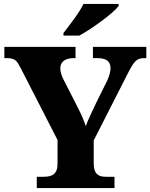

<svg xmlns="http://www.w3.org/2000/svg" viewBox="-20 -951 761 971"><path d="M301 -784V-771H381C448 -807 555 -886 580 -921V-931H402C381 -886 330 -822 301 -784ZM166 0H559V-57H516C482 -57 454 -67 454 -124V-241L626 -579C658 -641 671 -657 708 -657H720V-714H450V-657H471C517 -657 539 -642 539 -605C539 -597 537 -577 523 -545L467 -432C447 -389 426 -348 414 -313C403 -344 393 -369 374 -406L300 -551C291 -569 285 -590 285 -606C285 -638 310 -657 351 -657H362V-714H2V-657H15C57 -657 66 -643 86 -604L271 -243V-124C271 -68 242 -57 199 -57H166Z"/></svg>

Font: Noto Serif Myanmar ExtraBold
Style: Regular
Weight: 800
Designer: Ben Mitchell and the Monotype Design Team
Foundry: Monotype Imaging Inc.
Version: Version 2.106